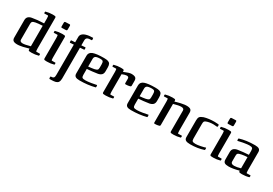

<svg xmlns="http://www.w3.org/2000/svg" viewBox="43 -1830 4529 3189"><g transform="rotate(30 2308.0 -236.0)"><path d="M576 -23Q576 -35 572 -42H502Q492 -42 492 -95V-670Q493 -691 489.5 -699.5Q486 -708 474 -710.5Q462 -713 432 -713Q363 -713 297 -694Q294 -685 294 -677Q294 -665 298 -658L367 -660Q378 -660 378 -605V-514Q249 -510 154 -492Q66 -476 66 -397V-63Q66 -22 89 -4.5Q112 13 167 13Q177 13 201 11Q241 6 270 -1Q306 -10 341 -20L378 -30Q377 -9 380.5 -0.5Q384 8 396 10.5Q408 13 438 13Q507 13 573 -6Q576 -15 576 -23ZM236 -47Q180 -47 180 -88V-396Q180 -423 193.5 -435Q207 -447 247 -455Q286 -463 378 -468V-75Q279 -47 236 -47Z M671 -596 749 -599Q762 -601 765.5 -607Q769 -613 769 -630V-681Q771 -715 753 -713L675 -710Q662 -708 658.5 -702Q655 -696 655 -679V-628Q653 -594 671 -596ZM873 -23Q873 -35 869 -42H799Q789 -42 789 -95V-471Q790 -492 786.5 -500.5Q783 -509 771 -511.5Q759 -514 729 -514Q660 -514 594 -495Q591 -486 591 -478Q591 -466 595 -459L664 -461Q675 -461 675 -406V-30Q674 -9 677.5 -0.5Q681 8 693 10.5Q705 13 735 13Q804 13 870 -6Q873 -15 873 -23Z M1209 -688Q1209 -696 1204 -713Q1162 -713 1129 -709Q1096 -705 1062 -694Q1025 -682 1003.5 -658.5Q982 -635 982 -602V-500L907 -495Q903 -488 903 -475Q903 -467 908 -450L982 -455V126Q983 165 968.5 180.5Q954 196 913 196Q909 203 909 216Q909 224 914 241Q949 241 960 240Q977 240 998.5 237.5Q1020 235 1034 231Q1067 221 1080 199Q1096 172 1096 130V-462L1175 -468Q1179 -475 1179 -488Q1179 -496 1174 -513L1096 -507V-598Q1095 -637 1118.5 -652.5Q1142 -668 1205 -668Q1209 -675 1209 -688Z M1444 -37Q1399 -37 1384.5 -49Q1370 -61 1370 -99V-213Q1461 -219 1572 -236Q1618 -246 1639 -269.5Q1660 -293 1660 -335V-406Q1660 -449 1648 -472Q1636 -495 1608.5 -504.5Q1581 -514 1530 -514Q1386 -514 1322 -490Q1256 -465 1256 -403V-60Q1256 -21 1280.5 -4Q1305 13 1359 13Q1519 13 1653 -22Q1657 -29 1657 -42Q1657 -57 1652 -67Q1621 -59 1552.5 -48Q1484 -37 1444 -37ZM1488 -472Q1521 -472 1533.5 -456.5Q1546 -441 1546 -399V-338Q1546 -306 1533 -294Q1520 -282 1479 -273Q1437 -265 1370 -259V-399Q1368 -439 1393 -455.5Q1418 -472 1488 -472Z M1800 -406V-30Q1799 -9 1802.5 -0.5Q1806 8 1818 10.5Q1830 13 1860 13Q1929 13 1995 -6Q1998 -15 1998 -23Q1998 -35 1994 -42L1925 -40Q1914 -40 1914 -95V-426Q1972 -450 2003 -450Q2042 -450 2042 -413V-330Q2042 -313 2059 -313Q2102 -313 2140 -324Q2156 -330 2156 -344V-438Q2156 -479 2133 -496.5Q2110 -514 2055 -514Q2013 -514 1914 -471Q1915 -492 1911.5 -500.5Q1908 -509 1896 -511.5Q1884 -514 1854 -514Q1785 -514 1719 -495Q1716 -486 1716 -478Q1716 -466 1720 -459L1789 -461Q1800 -461 1800 -406Z M2431 -37Q2386 -37 2371.5 -49Q2357 -61 2357 -99V-213Q2448 -219 2559 -236Q2605 -246 2626 -269.5Q2647 -293 2647 -335V-406Q2647 -449 2635 -472Q2623 -495 2595.5 -504.5Q2568 -514 2517 -514Q2373 -514 2309 -490Q2243 -465 2243 -403V-60Q2243 -21 2267.5 -4Q2292 13 2346 13Q2506 13 2640 -22Q2644 -29 2644 -42Q2644 -57 2639 -67Q2608 -59 2539.5 -48Q2471 -37 2431 -37ZM2475 -472Q2508 -472 2520.5 -456.5Q2533 -441 2533 -399V-338Q2533 -306 2520 -294Q2507 -282 2466 -273Q2424 -265 2357 -259V-399Q2355 -439 2380 -455.5Q2405 -472 2475 -472Z M3043 -454Q3099 -454 3099 -413V-30Q3098 -9 3101.5 -0.5Q3105 8 3117 10.5Q3129 13 3159 13Q3228 13 3294 -6Q3297 -15 3297 -23Q3297 -35 3293 -42L3224 -40Q3213 -40 3213 -95V-438Q3213 -479 3190 -496.5Q3167 -514 3112 -514Q3102 -514 3078 -512Q3038 -507 3010 -500Q2987 -495 2988 -495Q2973 -492 2938 -482L2901 -471Q2902 -492 2898.5 -500.5Q2895 -509 2883 -511.5Q2871 -514 2841 -514Q2772 -514 2706 -495Q2703 -486 2703 -478Q2703 -466 2707 -459L2776 -461Q2787 -461 2787 -406V-4Q2787 13 2804 13Q2847 13 2885 2Q2901 -4 2901 -18V-426Q2998 -454 3043 -454Z M3727 -510Q3695 -514 3648 -514Q3538 -514 3452 -489Q3402 -471 3385.5 -449.5Q3369 -428 3369 -382V-60Q3369 -20 3395.5 -3.5Q3422 13 3482 13Q3623 13 3741 -27Q3745 -34 3745 -47Q3745 -64 3740 -72Q3715 -62 3654 -49.5Q3593 -37 3557 -37Q3512 -37 3497.5 -49Q3483 -61 3483 -99V-378Q3483 -411 3490 -424Q3497 -437 3520 -446Q3577 -468 3653 -468Q3686 -468 3728 -463Q3735 -476 3735 -486Q3735 -496 3727 -510Z M3858 -596 3936 -599Q3949 -601 3952.5 -607Q3956 -613 3956 -630V-681Q3958 -715 3940 -713L3862 -710Q3849 -708 3845.5 -702Q3842 -696 3842 -679V-628Q3840 -594 3858 -596ZM4060 -23Q4060 -35 4056 -42H3986Q3976 -42 3976 -95V-471Q3977 -492 3973.5 -500.5Q3970 -509 3958 -511.5Q3946 -514 3916 -514Q3847 -514 3781 -495Q3778 -486 3778 -478Q3778 -466 3782 -459L3851 -461Q3862 -461 3862 -406V-30Q3861 -9 3864.5 -0.5Q3868 8 3880 10.5Q3892 13 3922 13Q3991 13 4057 -6Q4060 -15 4060 -23Z M4613 -23Q4613 -35 4609 -42L4540 -40Q4529 -40 4529 -95V-441Q4529 -480 4504.5 -497Q4480 -514 4426 -514Q4259 -514 4132 -474Q4128 -467 4128 -454Q4128 -441 4133 -429Q4156 -436 4229 -450Q4313 -464 4341 -464Q4386 -464 4400.5 -452Q4415 -440 4415 -402V-324Q4315 -319 4204 -302Q4158 -292 4137 -268.5Q4116 -245 4116 -203V-63Q4116 -21 4139 -4Q4162 13 4217 13Q4300 13 4415 -20Q4415 -5 4419 1.5Q4423 8 4435.5 10.5Q4448 13 4475 13Q4546 13 4610 -6Q4613 -15 4613 -23ZM4293 -43Q4230 -43 4230 -88V-199Q4230 -234 4243 -244Q4261 -259 4311 -268Q4360 -277 4415 -279V-65Q4340 -43 4293 -43Z"/></g></svg>

Font: Federant
Style: Regular
Weight: 400
Designer: Olexa M. Volochay, Alexei Vanyashin, Otto Ludwig Naegele
Foundry: Cyreal (www.cyreal.org)
Version: Version 1.011; ttfautohint (v1.4.1)